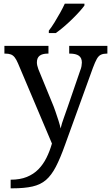

<svg xmlns="http://www.w3.org/2000/svg" viewBox="-20 -786 605 1046"><path d="M38 193Q89 193 126 178Q163 163 189 136.5Q215 110 233 74Q251 38 263 -4L78 -441Q69 -462 60 -473.5Q51 -485 39 -489.5Q27 -494 7 -494H4V-536H244V-494H241Q211 -494 196 -482.5Q181 -471 181 -446Q181 -438 183 -429Q185 -420 189 -409L262 -231Q272 -208 281.5 -180.5Q291 -153 299 -128Q307 -103 310 -86Q317 -115 328.5 -146Q340 -177 350 -207L417 -402Q422 -414 424 -425.5Q426 -437 426 -445Q426 -471 409.5 -482.5Q393 -494 360 -494H357V-536H565V-494H562Q543 -494 530 -488Q517 -482 507.5 -465Q498 -448 486 -416L334 4Q308 77 284 123Q260 169 230.5 194.5Q201 220 157 230Q113 240 47 240H38ZM246 -619Q261 -638 277 -664Q293 -690 308 -717Q323 -744 333 -766H440V-756Q431 -743 413 -723Q395 -703 372.5 -681Q350 -659 327 -639.5Q304 -620 284 -606H246Z"/></svg>

Font: Noto Serif Tamil
Style: Italic
Weight: 400
Italic angle: -12°
Designer: Indian Type Foundry, Tom Grace, and the Monotype Design Team
Foundry: Monotype Imaging Inc.
Version: Version 2.003